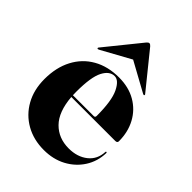

<svg xmlns="http://www.w3.org/2000/svg" viewBox="-197 -749 851 851"><g transform="rotate(45 229.0 -323.0)"><path d="M442 -253Q442 -242.5 429.5 -242.5H154Q161 -156 202 -114.5Q243 -73 307 -73Q360.5 -73 395.8 -101Q431 -129 433 -177Q433 -180.5 436 -180.5Q439.5 -180.5 439.5 -176Q438 -123 410.8 -80.8Q383.5 -38.5 337.8 -14.2Q292 10 234 10Q169.5 10 119.8 -18.2Q70 -46.5 41.8 -97Q13.5 -147.5 13.5 -214.5Q13.5 -287.5 41.8 -341.2Q70 -395 121.5 -424.2Q173 -453.5 242.5 -453.5Q303.5 -453.5 348.2 -427.5Q393 -401.5 417.5 -356Q442 -310.5 442 -253ZM153 -275Q153 -263.5 153.5 -253H284.5Q293 -253 293 -263Q293 -357.5 272 -400.8Q251 -444 224.5 -444Q193 -444 173 -405.2Q153 -366.5 153 -275ZM92.5 -477.5Q86.5 -474.5 84.5 -476.5Q81.5 -479.5 85 -483.5L218.5 -648.5Q225 -656 230.5 -656Q236 -656 242.5 -648.5L376 -483.5Q380 -479 376.5 -476.5Q375 -474.5 369 -477.5L230.5 -553.5Z"/></g></svg>

Font: Fraunces 144pt
Style: Bold
Weight: 700
Version: Version 1.000;[b76b70a41]